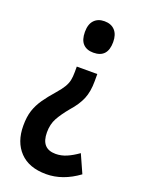

<svg xmlns="http://www.w3.org/2000/svg" viewBox="-141 -605 632 862"><g transform="rotate(20 175.0 -174.5)"><path d="M255 -274Q255 -224 240.5 -189Q226 -154 193 -117Q164 -82 148 -53Q132 -24 132 15Q132 93 201 93Q228 93 253.5 82Q279 71 307 51L346 138Q271 193 192 193Q110 193 66 147Q22 101 22 23Q22 -20 32 -50Q42 -80 61 -107.5Q80 -135 109 -168Q130 -192 140 -209Q150 -226 153.5 -242.5Q157 -259 157 -282V-308H255ZM273 -467Q273 -392 205 -392Q173 -392 155.5 -410.5Q138 -429 138 -467Q138 -504 156 -523Q174 -542 205 -542Q237 -542 255 -522.5Q273 -503 273 -467Z"/></g></svg>

Font: Noto Sans Malayalam ExtraCondensed SemiBold
Style: Regular
Weight: 600
Width: 2
Designer: Jelle Bosma - Monotype Design Team
Foundry: Monotype Imaging Inc.
Version: Version 2.104; ttfautohint (v1.8.4.7-5d5b)